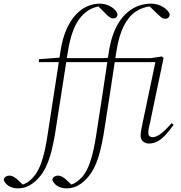

<svg xmlns="http://www.w3.org/2000/svg" viewBox="-172 -776 994 1054"><path d="M-74 258Q-93 258 -110 251.5Q-127 245 -137.5 234Q-148 223 -152 211Q-149 200 -140.5 194Q-132 188 -121 188Q-110 188 -101 192.5Q-92 197 -83 204Q-74 211 -65 220L-44 240V243H-57V240Q-33 234 -14.5 220Q4 206 20 185Q40 158 53 122Q66 86 74.5 46Q83 6 89 -34Q107 -149 124.5 -264Q142 -379 160 -495Q171 -566 193.5 -616Q216 -666 245.5 -697Q275 -728 308.5 -742Q342 -756 375 -756Q399 -756 420 -747.5Q441 -739 455.5 -725.5Q470 -712 473 -697Q472 -685 465.5 -680Q459 -675 450 -675Q439 -675 429 -682Q419 -689 406 -703L364 -745V-748H383V-743Q354 -740 325.5 -726Q297 -712 272.5 -683.5Q248 -655 230 -609Q212 -563 201 -495Q183 -381 165 -264.5Q147 -148 129 -34Q121 12 110 55.5Q99 99 82 136.5Q65 174 39 202Q23 220 5 232.5Q-13 245 -32 251.5Q-51 258 -74 258ZM41 -435 42 -451 172 -461V-457H437L434 -435H171ZM193 258Q174 258 157 251.5Q140 245 129.5 234Q119 223 115 211Q117 200 126 194Q135 188 146 188Q157 188 166 192.5Q175 197 184 204Q193 211 202 220L224 241V245H206V241Q232 235 252 220Q272 205 289 183Q308 155 320.5 120Q333 85 341.5 45.5Q350 6 356 -34Q374 -149 391.5 -264Q409 -379 426 -495Q438 -568 461.5 -618Q485 -668 517 -698.5Q549 -729 584.5 -742.5Q620 -756 656 -756Q682 -756 704 -747Q726 -738 741 -724.5Q756 -711 760 -696Q758 -684 751.5 -678.5Q745 -673 736 -673Q724 -673 715 -679.5Q706 -686 692 -700L647 -743V-748H656V-741Q612 -738 573.5 -712.5Q535 -687 508 -634.5Q481 -582 467 -495Q450 -381 432 -264.5Q414 -148 396 -34Q388 12 377 55.5Q366 99 349 136Q332 173 307 201Q291 219 273 232Q255 245 235.5 251.5Q216 258 193 258ZM645 12Q627 12 613.5 0.5Q600 -11 600 -31Q600 -44 603 -60.5Q606 -77 610 -97L681 -435H437H307L309 -451L439 -460V-457H657L717 -466L726 -458L652 -104Q648 -89 645 -74Q642 -59 642 -47Q642 -35 648.5 -29Q655 -23 666 -23Q687 -23 714 -44.5Q741 -66 770 -100L781 -91Q762 -64 741 -40Q720 -16 696.5 -2Q673 12 645 12Z"/></svg>

Font: Source Serif 4 48pt Light
Style: Italic
Weight: 300
Italic angle: -12°
Designer: Frank Grießhammer
Foundry: Adobe Systems Incorporated
Version: Version 4.004;hotconv 1.0.116;makeotfexe 2.5.65601